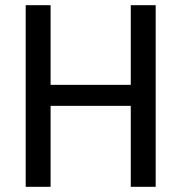

<svg xmlns="http://www.w3.org/2000/svg" viewBox="-20 -720 698 740"><path d="M484 -700V-393H175V-700H79V0H175V-312H484V0H580V-700Z"/></svg>

Font: Arthouse Owned Medium
Style: Regular
Weight: 500
Designer: Jeremy Tribby
Foundry: Tribby Type
Version: Version 1.000;PS 001.000;hotconv 1.0.88;makeotf.lib2.5.64775